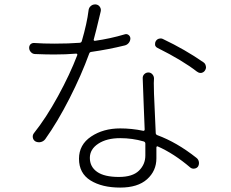

<svg xmlns="http://www.w3.org/2000/svg" viewBox="-20 -807 1040 865"><path d="M542 -652.3Q550.8 -655.3 558.6 -649.9Q566.4 -644.5 567.4 -634.8Q567.4 -623 560.5 -614.3Q553.7 -605.5 543 -602.5Q467.8 -584 391.6 -573.2Q383.8 -572.3 381.8 -565.4Q346.7 -468.8 293 -363.3Q239.3 -257.8 183.6 -179.7Q175.8 -169.9 163.6 -167Q151.4 -164.1 139.6 -169.9Q129.9 -175.8 127.9 -187Q126 -198.2 132.8 -207Q187.5 -275.4 241.2 -373.5Q294.9 -471.7 328.1 -558.6Q329.1 -561.5 327.6 -563.5Q326.2 -565.4 323.2 -565.4Q278.3 -561.5 223.6 -561.5Q189.5 -561.5 138.7 -563.5Q127.9 -563.5 120.1 -571.3Q111.3 -580.1 111.3 -591.8Q111.3 -600.6 117.2 -607.4Q125 -614.3 134.8 -613.3Q174.8 -610.4 224.6 -610.4Q289.1 -610.4 339.8 -614.3Q346.7 -615.2 348.6 -622.1Q372.1 -703.1 378.9 -759.8Q379.9 -772.5 389.6 -780.3Q397.5 -787.1 408.2 -787.1Q409.2 -787.1 411.1 -787.1Q422.9 -786.1 429.7 -776.4Q436.5 -766.6 433.6 -754.9Q410.2 -656.2 402.3 -628.9Q401.4 -627 402.8 -625Q404.3 -623 407.2 -623Q476.6 -632.8 542 -652.3ZM634.8 -106.4Q634.8 -140.6 634.8 -161.1Q633.8 -168 627 -169.9Q576.2 -184.6 521.5 -184.6Q460.9 -184.6 422.9 -159.7Q384.8 -134.8 384.8 -95.7Q384.8 -55.7 417.5 -32.7Q450.2 -9.8 515.6 -9.8Q577.1 -9.8 606 -38.1Q634.8 -66.4 634.8 -106.4ZM623 -453.1Q622.1 -464.8 629.9 -472.7Q637.7 -480.5 648.4 -480.5Q659.2 -480.5 666.5 -472.2Q673.8 -463.9 673.8 -453.1Q672.9 -444.3 672.9 -432.6Q672.9 -413.1 673.8 -384.8Q673.8 -373 681.6 -208Q681.6 -201.2 688.5 -198.2Q776.4 -166 865.2 -95.7Q874 -88.9 876 -77.6Q877.9 -66.4 872.1 -56.6Q866.2 -48.8 856 -47.4Q845.7 -45.9 837.9 -51.8Q763.7 -115.2 690.4 -147.5Q688.5 -148.4 686.5 -147Q684.6 -145.5 684.6 -142.6Q684.6 -125 684.6 -93.8Q684.6 -37.1 642.6 0.5Q600.6 38.1 521.5 38.1Q439.5 38.1 387.7 5.9Q335.9 -26.4 335.9 -91.8Q335.9 -155.3 390.6 -191.9Q445.3 -228.5 521.5 -228.5Q573.2 -228.5 625 -217.8Q627.9 -216.8 629.9 -218.8Q631.8 -220.7 631.8 -223.6Q630.9 -253.9 627.4 -334.5Q624 -415 623 -453.1ZM690.4 -590.8Q681.6 -594.7 678.7 -603.5Q678.7 -607.4 678.7 -610.4Q678.7 -616.2 681.6 -621.1Q686.5 -629.9 696.3 -632.8Q700.2 -633.8 704.1 -633.8Q710 -633.8 714.8 -630.9Q813.5 -584 896.5 -526.4Q905.3 -520.5 907.2 -509.8Q908.2 -506.8 908.2 -503.9Q908.2 -496.1 903.3 -489.3Q897.5 -480.5 886.7 -478.5Q884.8 -478.5 882.8 -478.5Q875 -478.5 867.2 -484.4Q801.8 -535.2 690.4 -590.8Z"/></svg>

Font: Gen Jyuu Gothic Light
Style: Regular
Weight: 200
Designer: [Source Han Sans]
Ryoko NISHIZUKA  (kana & ideographs); Paul D. Hunt (Latin, Greek & Cyrillic); Wenlong ZHANG  (bopomofo
Version: Version 1.002.20150607